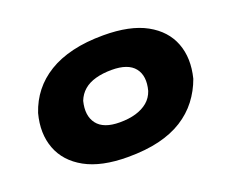

<svg xmlns="http://www.w3.org/2000/svg" viewBox="-91 -666 996 825"><g transform="rotate(-20 406.5 -253.0)"><path d="M367 11Q246 11 172 -30Q98 -71 71.5 -141.5Q45 -212 68 -299Q85 -350 116.5 -390Q148 -430 194.5 -458.5Q241 -487 303.5 -502Q366 -517 445 -517Q567 -517 640.5 -476.5Q714 -436 740.5 -366.5Q767 -297 745 -209Q727 -159 695.5 -118Q664 -77 618 -48Q572 -19 510 -4Q448 11 367 11ZM385 -141Q427 -141 459 -150.5Q491 -160 513 -178.5Q535 -197 545 -226Q562 -290 532.5 -327.5Q503 -365 428 -365Q387 -365 354.5 -356Q322 -347 300.5 -328.5Q279 -310 268 -282Q252 -218 281.5 -179.5Q311 -141 385 -141Z"/></g></svg>

Font: Nunito Sans 7pt Expanded Black
Style: Italic
Weight: 900
Width: 7
Italic angle: -9°
Designer: Vernon Adams
Foundry: Vernon Adams
Version: Version 3.101;gftools[0.9.27]